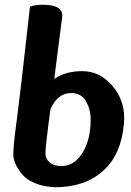

<svg xmlns="http://www.w3.org/2000/svg" viewBox="-20 -781 552 807"><path d="M502 -285Q502 -274 501 -262Q490 -131 413 -62.5Q336 6 212 6Q162 4 125 -12Q88 -28 70 -52Q36 -96 36 -130.5Q36 -165 46 -242Q67 -400 106 -753Q127 -761 162 -761Q242 -761 242 -715L208 -449Q255 -482 326.5 -482Q398 -482 450 -423Q502 -364 502 -285ZM237 -83Q288 -83 321 -130Q361 -187 361 -278Q361 -322 341 -356Q321 -390 279 -390Q222 -390 192 -322L184 -262Q171 -161 171 -137.5Q171 -114 188.5 -98.5Q206 -83 237 -83Z"/></svg>

Font: Lily Script One
Style: Regular
Weight: 400
Designer: Julia Petretta
Foundry: Julia Petretta
Version: Version 1.002;PS 001.001;hotconv 1.0.70;makeotf.lib2.5.58329